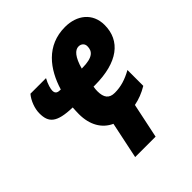

<svg xmlns="http://www.w3.org/2000/svg" viewBox="-208 -698 1037 1037"><g transform="rotate(-45 311.0 -179.5)"><path d="M227 203H383L425 3C461 -4 495 -17 530 -38V-159C483 -133 442 -120 395 -120C352 -120 334 -144 334 -193C334 -202 335 -214 337 -225H347C523 -225 615 -298 615 -418C615 -510 546 -562 456 -562C314 -562 237 -458 201 -339C178 -339 164 -344 164 -367C164 -380 171 -408 188 -439H69C45 -411 28 -367 28 -329C28 -260 58 -228 178 -225C177 -208 176 -192 176 -176C176 -93 211 -34 271 -7ZM361 -339C380 -408 406 -436 433 -436C453 -436 468 -423 468 -403C468 -366 448 -339 364 -339Z"/></g></svg>

Font: Noto Sans UI Condensed Black
Style: Italic
Weight: 900
Width: 3
Italic angle: -192°
Designer: Monotype Design Team
Foundry: Monotype Imaging Inc.
Version: Version 1.901